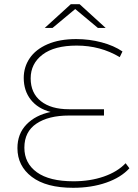

<svg xmlns="http://www.w3.org/2000/svg" viewBox="-20 -890 659 914"><path d="M596 -89Q556 -45 485.5 -20.5Q415 4 328 4Q200 4 131.5 -48Q63 -100 63 -185Q63 -253 106 -297.5Q149 -342 221 -357Q160 -373 126.5 -415.5Q93 -458 93 -519Q93 -571 121.5 -613Q150 -655 206.5 -679.5Q263 -704 343 -704Q405 -704 463.5 -688.5Q522 -673 563 -645L550 -618Q458 -673 345 -673Q239 -673 182.5 -630Q126 -587 126 -517Q126 -447 174.5 -408.5Q223 -370 308 -370H475V-340H308Q211 -340 153.5 -301.5Q96 -263 96 -187Q96 -113 155.5 -70Q215 -27 330 -27Q409 -27 474 -49.5Q539 -72 578 -113ZM446 -757 338 -847 230 -757H193L317 -870H359L483 -757Z"/></svg>

Font: Montserrat Alternates ExLight
Style: Regular
Weight: 275
Designer: Julieta Ulanovsky
Foundry: Julieta Ulanovsky
Version: Version 7.200